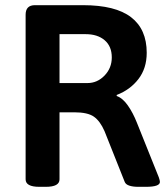

<svg xmlns="http://www.w3.org/2000/svg" viewBox="-20 -720 650 742"><path d="M132 2Q79 2 79 -27V-663Q79 -700 115 -700H301Q426 -700 486.5 -653.5Q547 -607 547 -516Q547 -456 515 -414.5Q483 -373 431 -353V-349Q454 -341 474 -312.5Q494 -284 509 -246L594 -34Q598 -22 598 -17Q598 2 544 2H514Q494 2 480 -2.5Q466 -7 462 -17L384 -213Q367 -252 343 -269Q319 -286 267 -286H210V-27Q210 2 157 2ZM210 -399H318Q356 -399 384 -428Q412 -457 412 -498Q412 -541 384.5 -564.5Q357 -588 311 -588H210Z"/></svg>

Font: Asap SemiBold
Style: Regular
Weight: 600
Designer: Pablo Cosgaya
Foundry: Omnibus-Type
Version: Version 3.001; ttfautohint (v1.8.3)